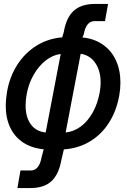

<svg xmlns="http://www.w3.org/2000/svg" viewBox="-20 -745 640 971"><path d="M83.5 117H137.5Q157 117 170.8 100.2Q184.5 83.5 190.5 49.5L201 10Q141 4.5 97.8 -23.8Q54.5 -52 31.8 -99.8Q9 -147.5 9 -211Q9 -240.5 15.5 -280.5Q29 -358 68 -418.2Q107 -478.5 165.5 -514.5Q224 -550.5 294.5 -556L302.5 -582.5Q315 -656.5 353.2 -690.8Q391.5 -725 458.5 -725H526.5L511 -638H456.5Q437 -638 423.2 -621.5Q409.5 -605 403.5 -571L397 -555.5Q455.5 -550 499 -520.2Q542.5 -490.5 565.8 -440.8Q589 -391 589 -328Q589 -295 583.5 -264.5Q569.5 -184.5 531.2 -124.5Q493 -64.5 434.5 -29.5Q376 5.5 303 10.5L291 61Q278 136.5 240.2 171.2Q202.5 206 135 206H68ZM114.5 -266Q109.5 -238 109.5 -211.5Q109.5 -152 136 -116Q162.5 -80 211 -75L287 -472Q248 -467.5 212 -439.8Q176 -412 150 -366.5Q124 -321 114.5 -266ZM484.5 -279Q489 -304.5 489 -327Q489 -387 462 -426.5Q435 -466 388 -473L312 -75Q353 -79 388.5 -105.2Q424 -131.5 449 -176.2Q474 -221 484.5 -279Z"/></svg>

Font: JuliaMono MediumItalic
Style: Regular
Weight: 500
Italic angle: -9°
Monospace: yes
Designer: cormullion
Foundry: corm
Version: Version 0.049; ttfautohint (v1.8.4)